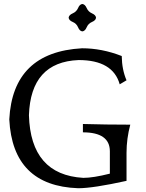

<svg xmlns="http://www.w3.org/2000/svg" viewBox="-20 -949 742 978"><path d="M378.4 9.8Q44.4 -2 27.3 -340.8Q44.9 -683.6 397.9 -703.1Q499 -703.1 600.1 -663.6Q601.1 -594.2 624.5 -540L589.8 -519.5Q555.2 -643.1 380.4 -643.1Q136.2 -633.3 127.4 -361.8Q136.2 -58.6 404.3 -43Q454.6 -43 539.6 -64.5V-178.2Q539.6 -274.9 402.3 -274.9V-317.4Q520.5 -314 643.6 -314Q624.5 -242.7 624.5 -170.9V-27.8Q454.1 9.8 378.4 9.8ZM399.4 -789.1Q385.7 -790.5 377.7 -809.8Q369.6 -829.1 350.3 -837.2Q331.1 -845.2 329.6 -858.9Q331.1 -872.6 350.3 -880.9Q369.6 -889.2 377.7 -908.2Q385.7 -927.2 399.4 -928.7Q413.1 -927.2 421.4 -908.2Q429.7 -889.2 448.7 -880.9Q467.8 -872.6 469.2 -858.9Q467.8 -845.2 448.7 -837.2Q429.7 -829.1 421.4 -809.8Q413.1 -790.5 399.4 -789.1Z"/></svg>

Font: Almanac
Style: Regular
Weight: 400
Designer: Eden's Almanac
Version: Version 3.501;March 28, 2021;FontCreator 13.0.0.2683 64-bit